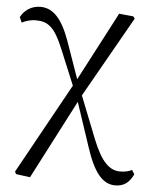

<svg xmlns="http://www.w3.org/2000/svg" viewBox="-52 -568 654 819"><g transform="rotate(5 274.5 -158.5)"><path d="M472 207C510 207 533 187 549 153L538 135C523 143 507 146 487 146C443 146 407 114 369 19L297 -163L493 -509L486 -518L425 -524L271 -230L214 -392C180 -485 141 -524 88 -524C50 -524 20 -503 4 -473L14 -450C30 -458 48 -465 74 -465C126 -465 155 -443 192 -353L255 -201L41 186L47 196L107 204L282 -134L344 52C379 160 417 207 472 207Z"/></g></svg>

Font: Noto Serif CJK HK Light
Style: Regular
Weight: 300
Designer: Ryoko NISHIZUKA 西塚涼子 (kana & ideographs); Frank Grießhammer (Latin, Greek & Cyrillic); Wenlong ZHANG 张文龙 (bopomofo); San
Foundry: Adobe
Version: Version 2.001;hotconv 1.1.0;makeotfexe 2.6.0